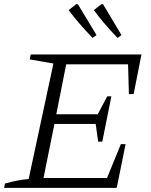

<svg xmlns="http://www.w3.org/2000/svg" viewBox="-27 -911 730 931"><path d="M-7 0 -3 -21Q56 -38 112 -43L232 -603L117 -623L122 -647H659L621 -455H598L594 -599H294L246 -357H447L493 -444H513L469 -224H449L437 -310H237L184 -48H492L559 -212H582L539 0ZM422 -727Q383 -768 355.5 -800Q328 -832 306 -862L343 -891L351 -890L441 -741ZM543 -727Q504 -768 477 -800Q450 -832 428 -862L465 -891L473 -890L562 -741Z"/></svg>

Font: Piazzolla Light
Style: Italic
Weight: 300
Italic angle: -11.3°
Designer: Juan Pablo del Peral
Foundry: Huerta Tipografica
Version: Version 1.330